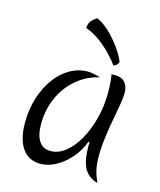

<svg xmlns="http://www.w3.org/2000/svg" viewBox="-128 -940 887 1064"><g transform="rotate(15 315.5 -408.0)"><path d="M426 -175Q407 -122 370 -79.5Q333 -37 288.5 -12.5Q244 12 199 12Q132 12 95.5 -40Q59 -92 59 -187Q59 -262 79.5 -328Q100 -394 136 -444Q172 -494 220.5 -522Q269 -550 324 -550Q338 -550 354.5 -546.5Q371 -543 396 -537Q322 -520 265.5 -472Q209 -424 178 -354Q147 -284 147 -202Q147 -138 170 -104.5Q193 -71 236 -71Q280 -71 320.5 -103Q361 -135 392.5 -190.5Q424 -246 442.5 -317Q461 -388 461 -466Q461 -492 459 -520Q457 -548 453 -570Q460 -569 465 -569.5Q470 -570 474 -570Q510 -570 530 -548.5Q550 -527 550 -488Q550 -462 543 -421Q536 -380 526.5 -329Q517 -278 509.5 -222Q502 -166 502 -111Q502 -68 509 -37Q516 -6 533 33Q478 17 455 -27Q432 -71 432 -154Q432 -166 433 -173ZM478 -648Q477 -638 469 -630Q461 -622 450 -619Q431 -647 399.5 -679.5Q368 -712 330 -739.5Q292 -767 251 -781Q253 -813 269.5 -828Q286 -843 296 -849Q332 -834 368.5 -799.5Q405 -765 434.5 -724Q464 -683 478 -648Z"/></g></svg>

Font: Merienda Light
Style: Regular
Weight: 300
Designer: Eduardo Rodriguez Tunni
Foundry: Eduardo Rodriguez Tunni
Version: Version 2.001; ttfautohint (v1.8.4.7-5d5b)